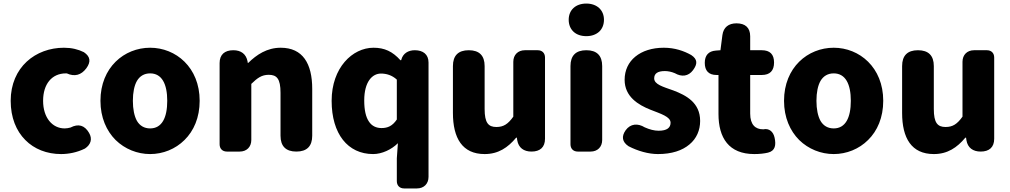

<svg xmlns="http://www.w3.org/2000/svg" viewBox="-20 -851 5673 1078"><path d="M122 -65C172 -14 243 14 323 14C365 14 413 5 457 -17C490 -39 500 -71 480 -105C455 -148 420 -158 376 -135C365 -132 354 -130 343 -130C274 -130 222 -190 222 -285C222 -379 271 -439 350 -439C352 -439 353 -439 355 -439C399 -419 436 -429 465 -468C491 -504 488 -533 451 -558C419 -574 382 -583 339 -583C260 -583 185 -556 130 -505C75 -454 40 -379 40 -285C40 -191 71 -116 122 -65Z M1016 -65C1068 -116 1101 -191 1101 -285C1101 -473 967 -583 823 -583C678 -583 544 -473 544 -285C544 -191 578 -116 629 -65C681 -14 751 14 823 14C895 14 965 -14 1016 -65ZM749 -397C765 -424 790 -439 823 -439C889 -439 919 -379 919 -285C919 -190 889 -130 823 -130C790 -130 765 -145 749 -172C734 -199 726 -238 726 -285C726 -332 734 -371 749 -397Z M1213 -284V-41C1213 -16 1229 0 1254 0H1302H1326C1365 0 1391 -26 1391 -65V-380C1425 -413 1449 -431 1489 -431C1534 -431 1555 -409 1555 -330V-89C1555 -30 1585 0 1644 0C1703 0 1733 -30 1733 -89V-352C1733 -494 1680 -583 1556 -583C1479 -583 1421 -544 1374 -498H1371L1370 -506C1362 -548 1333 -569 1290 -569C1242 -569 1213 -545 1213 -497Z M2386 -181V-500C2386 -546 2355 -569 2309 -569C2272 -569 2242 -551 2233 -515L2232 -513H2228C2184 -562 2139 -583 2077 -583C1959 -583 1842 -471 1842 -285C1842 -99 1933 14 2075 14C2124 14 2178 -11 2214 -47L2208 38V166C2208 191 2224 207 2249 207H2297H2321C2360 207 2386 181 2386 142ZM2051 -169C2034 -194 2025 -233 2025 -287C2025 -392 2070 -438 2119 -438C2149 -438 2181 -429 2208 -404V-292V-180C2183 -143 2156 -132 2122 -132C2092 -132 2067 -144 2051 -169Z M3040 -284V-528C3040 -553 3024 -569 2999 -569H2951H2927C2888 -569 2862 -543 2862 -504V-196C2832 -154 2807 -138 2767 -138C2722 -138 2701 -161 2701 -239V-480C2701 -539 2671 -569 2612 -569C2553 -569 2523 -539 2523 -480V-217C2523 -75 2576 14 2701 14C2778 14 2831 -22 2878 -78H2882L2884 -64C2891 -21 2921 0 2964 0C3012 0 3040 -24 3040 -72Z M3361 -284V-480C3361 -539 3331 -569 3272 -569C3213 -569 3183 -539 3183 -480V-41C3183 -16 3199 0 3224 0H3272H3296C3335 0 3361 -26 3361 -65ZM3200 -673C3217 -657 3242 -648 3272 -648C3302 -648 3326 -657 3344 -673C3361 -689 3371 -712 3371 -740C3371 -795 3331 -831 3272 -831C3212 -831 3173 -795 3173 -740C3173 -712 3183 -689 3200 -673Z M3547 -533C3509 -502 3487 -457 3487 -403C3487 -308 3564 -262 3632 -235C3690 -212 3745 -196 3745 -162C3745 -134 3725 -117 3678 -117C3653 -117 3627 -124 3600 -136C3561 -160 3520 -157 3493 -120C3468 -85 3473 -54 3509 -30C3561 -3 3621 14 3674 14C3752 14 3811 -6 3851 -40C3891 -73 3911 -120 3911 -172C3911 -275 3832 -316 3761 -343C3702 -364 3653 -377 3653 -411C3653 -438 3672 -452 3713 -452C3731 -452 3750 -448 3769 -440C3807 -418 3845 -422 3871 -457C3897 -492 3897 -518 3861 -542C3820 -565 3769 -583 3707 -583C3641 -583 3586 -565 3547 -533Z M4192 -321V-430H4257C4303 -430 4326 -454 4326 -500C4326 -546 4303 -569 4257 -569H4192V-647C4192 -696 4164 -720 4115 -720C4071 -720 4042 -698 4036 -654L4025 -569L3999 -567C3958 -564 3937 -540 3937 -498C3937 -454 3959 -430 4003 -430H4014V-320V-211C4014 -77 4072 14 4215 14C4245 14 4271 11 4292 6C4333 -4 4338 -37 4329 -78C4322 -111 4299 -132 4266 -125C4265 -125 4265 -125 4264 -125C4222 -125 4192 -150 4192 -213Z M4854 -65C4906 -116 4939 -191 4939 -285C4939 -473 4805 -583 4661 -583C4516 -583 4382 -473 4382 -285C4382 -191 4416 -116 4467 -65C4519 -14 4589 14 4661 14C4733 14 4803 -14 4854 -65ZM4587 -397C4603 -424 4628 -439 4661 -439C4727 -439 4757 -379 4757 -285C4757 -190 4727 -130 4661 -130C4628 -130 4603 -145 4587 -172C4572 -199 4564 -238 4564 -285C4564 -332 4572 -371 4587 -397Z M5562 -284V-528C5562 -553 5546 -569 5521 -569H5473H5449C5410 -569 5384 -543 5384 -504V-196C5354 -154 5329 -138 5289 -138C5244 -138 5223 -161 5223 -239V-480C5223 -539 5193 -569 5134 -569C5075 -569 5045 -539 5045 -480V-217C5045 -75 5098 14 5223 14C5300 14 5353 -22 5400 -78H5404L5406 -64C5413 -21 5443 0 5486 0C5534 0 5562 -24 5562 -72Z"/></svg>

Font: GenSenRounded2 TW H
Style: Regular
Weight: 900
Version: Version 2.100;PS 2.1;hotconv 16.6.51;makeotf.lib2.5.65220 DE